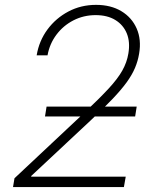

<svg xmlns="http://www.w3.org/2000/svg" viewBox="-20 -757 641 777"><path d="M32.7 0 38.6 -35.6 322.8 -302.2Q382.8 -358.9 419.7 -398.7Q456.5 -438.5 475.1 -471.7Q493.7 -504.9 499.5 -540.5Q507.3 -586.9 493.2 -621.6Q479 -656.2 446.8 -676Q414.6 -695.8 367.2 -695.8Q318.4 -695.8 277.1 -674.6Q235.8 -653.3 208.3 -616.5Q180.7 -579.6 172.4 -533.2H128.4Q138.2 -591.8 172.1 -637.7Q206.1 -683.6 256.8 -710.4Q307.6 -737.3 368.7 -737.3Q428.7 -737.3 471.2 -711.7Q513.7 -686 533.2 -641.4Q552.7 -596.7 543 -540Q538.1 -509.8 526.1 -481.7Q514.2 -453.6 492.2 -423.3Q470.2 -393.1 434.8 -356Q399.4 -318.8 347.2 -270L106.4 -44.9L106 -42H488.8L481.4 0ZM162.1 -285.6 168.5 -325.7H533.2L526.9 -285.6Z"/></svg>

Font: Inter 18pt ExtraLight
Style: Italic
Weight: 250
Italic angle: -9.3988°
Designer: Rasmus Andersson
Foundry: rsms
Version: Version 4.001;git-66647c0bb